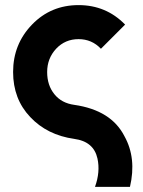

<svg xmlns="http://www.w3.org/2000/svg" viewBox="-20 -532 560 752"><path d="M287.7 -512Q179.3 -512 105.7 -436Q31.3 -359.3 31.3 -250Q31.3 -144.3 98.3 -73.7Q164.7 -3 271 12Q347 22.3 361.7 88.7Q373.3 141.3 352 200H489Q515.3 87.7 467.7 2Q416 -100.3 271 -121.3Q221.3 -128 193.3 -162.7Q164.7 -197.7 164.7 -250Q164.7 -303.3 200 -341.3Q235.3 -378.7 287.7 -378.7Q339.7 -378.7 375.3 -341L470 -435.7Q395.7 -512 287.7 -512Z"/></svg>

Font: Unageo Variable
Style: Regular
Weight: 300
Designer: Richard Sepsi
Foundry: Richard Sepsi
Version: Version 2.200